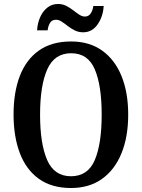

<svg xmlns="http://www.w3.org/2000/svg" viewBox="-20 -933 711 963"><path d="M336 10Q239 10 175 -36Q111 -82 79.5 -165Q48 -248 48 -359Q48 -470 79.5 -552Q111 -634 175 -679.5Q239 -725 337 -725Q428 -725 492 -679.5Q556 -634 589.5 -551.5Q623 -469 623 -358Q623 -247 589.5 -164.5Q556 -82 492 -36Q428 10 336 10ZM336 -49Q421 -49 455.5 -130.5Q490 -212 490 -358Q490 -504 455.5 -585Q421 -666 337 -666Q253 -666 217 -585Q181 -504 181 -358Q181 -212 216.5 -130.5Q252 -49 336 -49ZM397 -771Q374 -771 355 -780.5Q336 -790 320 -802.5Q304 -815 289.5 -824.5Q275 -834 261 -834Q240 -834 230.5 -817.5Q221 -801 219 -781H166Q168 -816 181 -846Q194 -876 217 -894.5Q240 -913 271 -913Q294 -913 312.5 -903.5Q331 -894 347 -881.5Q363 -869 377.5 -859.5Q392 -850 406 -850Q425 -850 435.5 -866.5Q446 -883 448 -903H500Q497 -850 469.5 -810.5Q442 -771 397 -771Z"/></svg>

Font: Noto Serif Hebrew Condensed SemiBold
Style: Regular
Weight: 600
Width: 3
Designer: Monotype Design Team
Foundry: Monotype Imaging Inc.
Version: Version 2.004; ttfautohint (v1.8.4.7-5d5b)